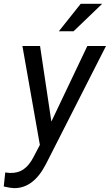

<svg xmlns="http://www.w3.org/2000/svg" viewBox="-64 -769 575 1004"><path d="M204.6 -133.3 392.6 -528.3H490.2L176.8 87.9Q111.3 216.3 8.8 214.8Q-9.3 214.4 -44.4 206.1L-36.6 132.8L-13.7 135.3Q28.3 137.2 58.8 116.5Q89.4 95.7 112.8 49.3L144.5 -11.2L53.2 -528.3H145.5ZM357.9 -749H470.2L320.8 -605.5H243.7Z"/></svg>

Font: RobotoDraft
Style: Italic
Weight: 400
Italic angle: -12°
Version: Version 2.001101; 2014